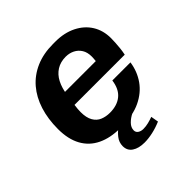

<svg xmlns="http://www.w3.org/2000/svg" viewBox="-176 -664 952 952"><g transform="rotate(-45 300.0 -187.5)"><path d="M273 10Q204 10 154 -14Q104 -38 77.5 -86Q51 -134 51 -205Q51 -276 69.5 -334Q88 -392 123.5 -433.5Q159 -475 211.5 -498Q264 -521 332 -521H349Q411 -521 458 -497.5Q505 -474 530.5 -433Q556 -392 556 -338Q556 -325 555 -307Q554 -289 552 -270Q550 -251 546 -232H134L202 -277Q197 -254 193.5 -229.5Q190 -205 190 -185Q190 -146 203.5 -122.5Q217 -99 240 -89.5Q263 -80 291 -80Q342 -80 373.5 -106Q405 -132 412 -185H539Q531 -129 500 -85Q469 -41 415.5 -15.5Q362 10 284 10ZM203 -293 145 -311H422Q423 -322 423.5 -328.5Q424 -335 424 -341Q424 -371 411.5 -391Q399 -411 378 -421.5Q357 -432 332 -432Q295 -432 268 -415Q241 -398 225 -367Q209 -336 203 -293ZM308 146Q267 146 242.5 129.5Q218 113 218 82Q218 55 235 33.5Q252 12 271 0H368Q345 11 328.5 28Q312 45 312 65Q312 79 323.5 86.5Q335 94 351 94Q369 94 387 89.5Q405 85 421 79L428 119Q398 132 366.5 139Q335 146 308 146Z"/></g></svg>

Font: Chivo Mono SemiBold
Style: Italic
Weight: 600
Italic angle: -8.05°
Monospace: yes
Version: Version 1.008